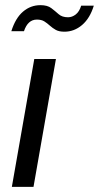

<svg xmlns="http://www.w3.org/2000/svg" viewBox="-20 -725 384 745"><path d="M26 0 113 -496H197L110 0ZM230 -602Q209 -602 196.5 -609Q184 -616 173.5 -625.5Q163 -635 152 -642Q141 -649 123 -649Q88 -649 73 -604H24Q40 -655 69.5 -680Q99 -705 137 -705Q164 -705 179 -693.5Q194 -682 207.5 -670Q221 -658 244 -658Q260 -658 274 -669Q288 -680 295 -703H344Q329 -654 298.5 -628Q268 -602 230 -602Z"/></svg>

Font: Rethink Sans
Style: Italic
Weight: 400
Italic angle: -10°
Designer: The Rethink Sans project authors (Hans Thiessen). DM Sans designed by Colophon Foundry.
Foundry: Rethink Communications LLC
Version: Version 1.001